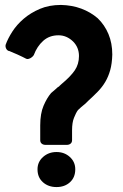

<svg xmlns="http://www.w3.org/2000/svg" viewBox="-20 -762 500 778"><path d="M143 -254Q143 -302 156.5 -333.5Q170 -365 187 -385L208 -403L212 -407L221 -413H220Q223 -415 230 -422Q266 -452 283 -477Q300 -502 300 -535Q300 -570 276 -594Q250 -619 217 -619Q180 -619 155 -596.5Q130 -574 117 -539Q112 -531 102.5 -526Q93 -521 86 -524Q73 -531 51 -541Q29 -551 16 -556L17 -555Q9 -557 5 -565Q1 -573 3 -581Q12 -606 30 -634Q48 -662 76 -686Q104 -710 141.5 -726Q179 -742 227 -742Q272 -741 309.5 -727Q347 -713 376 -688Q404 -661 419.5 -624Q435 -587 435 -541Q434 -504 426.5 -477.5Q419 -451 406.5 -430Q394 -409 376.5 -391Q359 -373 337 -353L327 -343Q317 -335 309 -328Q301 -321 296 -316Q292 -311 287.5 -302Q283 -293 280 -285Q272 -266 272 -234V-194Q272 -185 266 -180Q260 -175 251 -175H164Q155 -175 149 -180Q143 -185 143 -194ZM132 -76Q132 -106 154.5 -126Q177 -146 209 -146Q241 -146 263 -126Q285 -106 285 -76Q285 -43 263.5 -23.5Q242 -4 209 -4Q176 -4 154 -23.5Q132 -43 132 -76Z"/></svg>

Font: Stadtwerke
Style: Bold
Weight: 700
Designer: Santiago Orozco
Foundry: Typemade
Version: Version 1.003